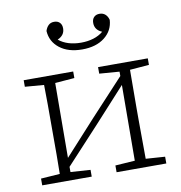

<svg xmlns="http://www.w3.org/2000/svg" viewBox="-81 -793 816 867"><g transform="rotate(-10 327.5 -359.0)"><path d="M384 -452V-482H612V-452L524 -445Q524 -405 523.5 -356.5Q523 -308 523 -268V-214Q523 -174 523.5 -126Q524 -78 524 -37L612 -31V0H384V-31L474 -37L476 -384L330 -224L179 -61V-37L270 -31V0H43V-31L130 -37Q131 -78 131 -126Q131 -174 131 -214V-268Q131 -308 131 -356.5Q131 -405 130 -445L43 -452V-482H270V-452L181 -445L179 -102L322 -259L476 -425V-445ZM328 -573Q264 -573 225 -603.5Q186 -634 183 -683Q188 -699 198 -708.5Q208 -718 224 -718Q240 -718 249.5 -708.5Q259 -699 259 -682Q259 -650 226 -636Q245 -620 271 -612Q297 -604 328 -604Q359 -604 385 -612Q411 -620 430 -636Q397 -650 397 -682Q397 -699 406.5 -708.5Q416 -718 432 -718Q448 -718 458.5 -708.5Q469 -699 473 -683Q470 -634 431 -603.5Q392 -573 328 -573Z"/></g></svg>

Font: Source Serif 4 SmText Light
Style: Regular
Weight: 300
Designer: Frank Grießhammer
Foundry: Adobe
Version: Version 4.005;hotconv 1.1.0;makeotfexe 2.6.0